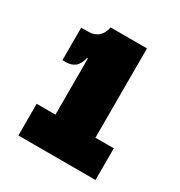

<svg xmlns="http://www.w3.org/2000/svg" viewBox="-111 -1010 543 580"><g transform="rotate(30 160.0 -720.0)"><path d="M122.5 -931H238V-619.5H302V-509H33V-619.5H98.5V-882ZM34.5 -886H59Q80.5 -886 94 -898Q107.5 -910 111 -931H129.5L112.5 -815.5H95.5Q90 -791.5 77.5 -782Q65 -772.5 46 -772.5H34.5Z"/></g></svg>

Font: Hepta Slab ExtraLight ExtraBold
Style: Regular
Weight: 800
Version: Version 1.102